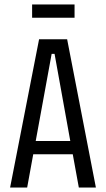

<svg xmlns="http://www.w3.org/2000/svg" viewBox="-20 -835 472 855"><path d="M25 0 154 -660H279L407 0H331L304 -148H128L101 0ZM210 -595 139 -207H293L223 -595ZM123 -756V-815H312V-756Z"/></svg>

Font: Bricolage Grotesque 10pt Condensed Light
Style: Regular
Weight: 300
Width: 3
Designer: Mathieu Triay
Foundry: Atelier Triay
Version: Version 1.000; ttfautohint (v1.8.4.7-5d5b);gftools[0.9.32]